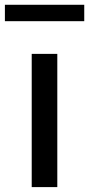

<svg xmlns="http://www.w3.org/2000/svg" viewBox="-59 -764 364 784"><path d="M70.5 0V-544H175V0ZM-39 -677.5V-744.5H285V-677.5Z"/></svg>

Font: Encode Sans Medium
Style: Regular
Weight: 500
Designer: Multiple Designers
Foundry: Impallari Type
Version: Version 2.000